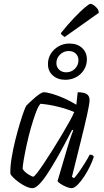

<svg xmlns="http://www.w3.org/2000/svg" viewBox="-20 -981 542 1001"><path d="M150 0Q134 0 115 -9Q96 -18 78 -31Q60 -44 48 -56.5Q36 -69 34 -75Q33 -112 40.5 -157.5Q48 -203 59.5 -249.5Q71 -296 83 -335.5Q95 -375 104.5 -401Q114 -427 118 -431Q124 -437 136 -448.5Q148 -460 162 -472Q176 -484 188.5 -492Q201 -500 208 -500Q224 -500 253 -491.5Q282 -483 315.5 -468Q349 -453 378 -435L385 -500Q417 -500 432 -490.5Q447 -481 447 -459Q447 -441 434.5 -384.5Q422 -328 401 -244Q380 -160 355 -59L366 -52Q375 -61 390 -82Q405 -103 421 -128.5Q437 -154 448 -175Q456 -175 462 -171.5Q468 -168 469 -164Q463 -143 449.5 -115Q436 -87 419 -61Q402 -35 384.5 -17.5Q367 0 353 0Q343 0 326.5 -6.5Q310 -13 296.5 -22Q283 -31 280 -37L331 -210Q337 -231 343.5 -250.5Q350 -270 355 -284Q360 -298 362 -301L356 -304Q338 -270 316.5 -229Q295 -188 271.5 -147.5Q248 -107 226 -73.5Q204 -40 184 -20Q164 0 150 0ZM154 -60Q158 -60 173 -79Q188 -98 209 -129.5Q230 -161 254 -199Q278 -237 300.5 -275Q323 -313 341 -345Q359 -377 367 -397Q329 -413 283 -424.5Q237 -436 191 -440Q179 -427 166.5 -393Q154 -359 141.5 -315.5Q129 -272 119.5 -228Q110 -184 104 -149.5Q98 -115 98 -101Q106 -86 126 -73Q146 -60 154 -60ZM320 -565Q281 -565 255.5 -587.5Q230 -610 230 -647Q230 -677 245 -701Q260 -725 285.5 -739.5Q311 -754 342 -754Q383 -754 408 -731Q433 -708 433 -671Q433 -642 418 -617.5Q403 -593 377.5 -579Q352 -565 320 -565ZM325 -604Q352 -604 370.5 -622.5Q389 -641 389 -667Q389 -688 375 -701.5Q361 -715 338 -715Q312 -715 293 -696.5Q274 -678 274 -652Q274 -631 288.5 -617.5Q303 -604 325 -604ZM317 -788Q311 -792 304 -798Q297 -804 297 -808Q334 -854 367 -888.5Q400 -923 422.5 -942Q445 -961 452 -961Q458 -961 468 -954.5Q478 -948 486.5 -937.5Q495 -927 495 -914Z"/></svg>

Font: Texturina 12pt Thin
Style: Italic
Weight: 250
Italic angle: -11°
Designer: Guillermo Torres Carreño
Foundry: Omnibus-Type
Version: Version 1.002